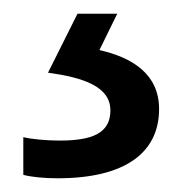

<svg xmlns="http://www.w3.org/2000/svg" viewBox="-20 -20 265 280"><path d="M212 139C212 88 173 64 125 53L151 0H93L50 86C101 93 141 106 141 141C141 174 115 185 67 185C48 185 26 183 14 180V235C25 238 44 240 64 240C162 240 212 203 212 139Z"/></svg>

Font: Noto Sans Gurmukhi UI
Style: Regular
Weight: 400
Designer: Jelle Bosma - Monotype Design Team
Foundry: Monotype Imaging Inc.
Version: Version 2.004